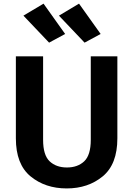

<svg xmlns="http://www.w3.org/2000/svg" viewBox="-20 -1020 732 1054"><path d="M67.1 -260.7Q67.1 -118.2 147.7 -51.9Q228.3 14.4 346.2 14.4Q463.6 14.4 543.9 -51.9Q624.3 -118.2 624.3 -260.7V-710.9H478.3V-252.7Q478.3 -168.5 442.3 -134.5Q406.2 -100.6 347.4 -100.6Q288.6 -100.6 252.6 -134.4Q216.6 -168.2 216.6 -252.7V-710.9H67.1ZM249.5 -785.9 337.6 -833.5 219 -1000 108.6 -934.1ZM444.3 -785.9 532.5 -833.5 413.8 -1000 303.5 -934.1Z"/></svg>

Font: Roboto Flex
Style: Regular
Weight: 400
Designer: Berlow after Robertson
Foundry: Google
Version: Version 3.200;gftools[0.9.32]